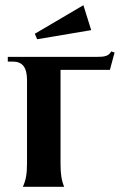

<svg xmlns="http://www.w3.org/2000/svg" viewBox="-20 -719 481 739"><path d="M68 0H227C217 -24 213 -48 213 -89V-450H403L421 -517L408 -521C398 -503 384 -500 349 -500H10V-482H29C66 -482 84 -460 84 -411V-94C84 -49 80 -27 68 0ZM123 -568 331 -603 301 -699 114 -589Z"/></svg>

Font: Sinistre
Style: Bold
Weight: 700
Designer: Jules Durand
Foundry: Collletttivo
Version: Version 69.420;Glyphs 3.2 (3217)